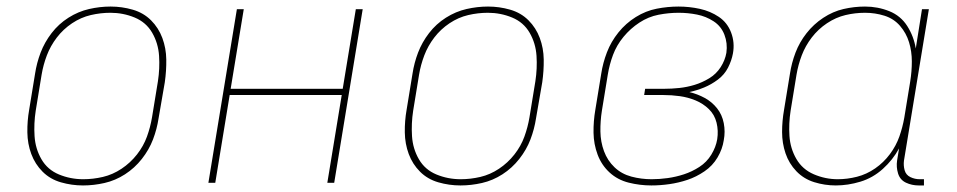

<svg xmlns="http://www.w3.org/2000/svg" viewBox="-20 -558 2920 586"><path d="M233 8H234Q266 8 299 0.5Q332 -7 361.5 -26Q391 -45 413 -73Q435 -101 447 -132.5Q459 -164 464 -197L483 -307Q488 -342 487.5 -376.5Q487 -411 475.5 -442Q464 -473 441 -496Q418 -519 385 -528.5Q352 -538 318 -538H317Q285 -538 252 -530.5Q219 -523 189 -504Q159 -485 137.5 -457Q116 -429 104 -397.5Q92 -366 87 -333L69 -223Q63 -189 63.5 -154Q64 -119 75.5 -88Q87 -57 110 -34Q133 -11 166 -1.5Q199 8 233 8ZM234 -11Q195 -11 160 -25.5Q125 -40 106.5 -72Q88 -104 85.5 -142.5Q83 -181 89 -220L107 -330Q112 -360 123 -389Q134 -418 153.5 -443.5Q173 -469 200 -487Q227 -505 257 -512Q287 -519 317 -519Q356 -519 391 -504.5Q426 -490 444.5 -458Q463 -426 465.5 -387.5Q468 -349 462 -310L444 -200Q439 -170 428.5 -141Q418 -112 398 -86.5Q378 -61 351 -43Q324 -25 294 -18Q264 -11 234 -11Z M616 0H637L681 -268H1023L979 0H1000L1087 -530H1066L1026 -287H684L724 -530H703Z M1385 8H1386Q1418 8 1451 0.5Q1484 -7 1513.5 -26Q1543 -45 1565 -73Q1587 -101 1599 -132.5Q1611 -164 1616 -197L1635 -307Q1640 -342 1639.5 -376.5Q1639 -411 1627.5 -442Q1616 -473 1593 -496Q1570 -519 1537 -528.5Q1504 -538 1470 -538H1469Q1437 -538 1404 -530.5Q1371 -523 1341 -504Q1311 -485 1289.5 -457Q1268 -429 1256 -397.5Q1244 -366 1239 -333L1221 -223Q1215 -189 1215.5 -154Q1216 -119 1227.5 -88Q1239 -57 1262 -34Q1285 -11 1318 -1.5Q1351 8 1385 8ZM1386 -11Q1347 -11 1312 -25.5Q1277 -40 1258.5 -72Q1240 -104 1237.5 -142.5Q1235 -181 1241 -220L1259 -330Q1264 -360 1275 -389Q1286 -418 1305.5 -443.5Q1325 -469 1352 -487Q1379 -505 1409 -512Q1439 -519 1469 -519Q1508 -519 1543 -504.5Q1578 -490 1596.5 -458Q1615 -426 1617.5 -387.5Q1620 -349 1614 -310L1596 -200Q1591 -170 1580.5 -141Q1570 -112 1550 -86.5Q1530 -61 1503 -43Q1476 -25 1446 -18Q1416 -11 1386 -11Z M1968 8Q1995 8 2023 4Q2051 0 2078 -9Q2105 -18 2130 -35Q2155 -52 2170 -77.5Q2185 -103 2189 -130Q2194 -156 2189 -182Q2184 -208 2168.5 -227.5Q2153 -247 2131 -259Q2109 -271 2084 -277Q2107 -282 2129 -291Q2151 -300 2171 -315Q2191 -330 2202 -351.5Q2213 -373 2217 -395Q2223 -428 2211.5 -458.5Q2200 -489 2174 -506.5Q2148 -524 2116 -531Q2084 -538 2051 -538Q2018 -538 1984.5 -531.5Q1951 -525 1920.5 -506Q1890 -487 1867.5 -459Q1845 -431 1832.5 -398.5Q1820 -366 1815 -333L1797 -223Q1791 -188 1791.5 -153Q1792 -118 1804 -86Q1816 -54 1840.5 -31.5Q1865 -9 1899 -0.5Q1933 8 1968 8ZM1969 -11Q1937 -11 1907 -19Q1877 -27 1855.5 -47.5Q1834 -68 1823.5 -96.5Q1813 -125 1812.5 -156.5Q1812 -188 1817 -220L1835 -330Q1840 -361 1851 -390.5Q1862 -420 1883 -445.5Q1904 -471 1931.5 -489Q1959 -507 1990 -513Q2021 -519 2051 -519Q2080 -519 2107.5 -513.5Q2135 -508 2158 -493Q2181 -478 2191 -452Q2201 -426 2197 -397Q2193 -374 2179.5 -353Q2166 -332 2144.5 -319Q2123 -306 2100 -299Q2077 -292 2053.5 -289.5Q2030 -287 2007 -287H1949L1946 -268H2004Q2030 -268 2055 -264.5Q2080 -261 2103 -251.5Q2126 -242 2143.5 -225Q2161 -208 2167 -183.5Q2173 -159 2169 -133Q2165 -109 2151 -86Q2137 -63 2114.5 -48.5Q2092 -34 2067.5 -26Q2043 -18 2018 -14.5Q1993 -11 1969 -11Z M2531 8Q2568 8 2606 -3.5Q2644 -15 2674.5 -42.5Q2705 -70 2724 -105L2718 -68Q2715 -48 2721 -28.5Q2727 -9 2745 -0.5Q2763 8 2784 8H2800V-11H2787Q2772 -11 2758.5 -17.5Q2745 -24 2741 -38.5Q2737 -53 2739 -68L2815 -530H2794L2775 -410Q2769 -447 2749 -478.5Q2729 -510 2694 -524Q2659 -538 2620 -538Q2587 -538 2554.5 -530.5Q2522 -523 2492.5 -503.5Q2463 -484 2441.5 -456.5Q2420 -429 2408 -397.5Q2396 -366 2391 -333L2373 -223Q2367 -189 2367 -155Q2367 -121 2377.5 -90Q2388 -59 2410.5 -35.5Q2433 -12 2465 -2Q2497 8 2531 8ZM2537 -11Q2499 -11 2464 -26Q2429 -41 2410.5 -73Q2392 -105 2389.5 -143Q2387 -181 2393 -220L2411 -330Q2416 -360 2427 -389Q2438 -418 2457.5 -443.5Q2477 -469 2504 -487Q2531 -505 2560.5 -512Q2590 -519 2620 -519Q2651 -519 2679.5 -510Q2708 -501 2727 -479Q2746 -457 2754.5 -429Q2763 -401 2763 -370.5Q2763 -340 2758 -309L2740 -199Q2735 -170 2725 -141.5Q2715 -113 2696 -87.5Q2677 -62 2651 -44Q2625 -26 2595.5 -18.5Q2566 -11 2537 -11Z"/></svg>

Font: Iosevka Sparkle Thin
Style: Italic
Weight: 100
Italic angle: -9°
Designer: Belleve Invis
Foundry: Belleve Invis
Version: Version 4.5.0; ttfautohint (v1.8.3)